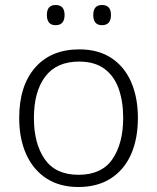

<svg xmlns="http://www.w3.org/2000/svg" viewBox="-20 -740 630 770"><path d="M533 -267Q533 -183 505.5 -121Q478 -59 424.5 -24.5Q371 10 294 10Q220 10 167 -24Q114 -58 85.5 -120.5Q57 -183 57 -267Q57 -396 121 -469Q185 -542 298 -542Q374 -542 426.5 -507.5Q479 -473 506 -411Q533 -349 533 -267ZM116 -267Q116 -164 159.5 -101.5Q203 -39 295 -39Q388 -39 431 -102Q474 -165 474 -267Q474 -333 456 -384Q438 -435 399 -464Q360 -493 297 -493Q207 -493 161.5 -433Q116 -373 116 -267ZM168 -680Q168 -720 203 -720Q239 -720 239 -680Q239 -639 203 -639Q168 -639 168 -680ZM354 -680Q354 -720 389 -720Q425 -720 425 -680Q425 -639 389 -639Q354 -639 354 -680Z"/></svg>

Font: Noto Sans Myanmar Light
Style: Regular
Weight: 300
Designer: Monotype Design Team
Foundry: Monotype Imaging Inc.
Version: Version 2.107; ttfautohint (v1.8.4.7-5d5b)